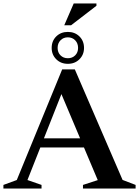

<svg xmlns="http://www.w3.org/2000/svg" viewBox="-30 -1078 796 1098"><path d="M171.5 -234.5V-287H509.5V-234.5ZM671 -49 745.5 -20.5V0H444.5V-20.5L529 -48L308.5 -570L333.5 -571L127 -48.5L207.5 -20.5V0H-10.5V-20.5L66 -48.5L325.5 -681H398ZM358 -895.5Q398 -895.5 424.2 -869.8Q450.5 -844 450.5 -804Q450.5 -765 424.2 -739Q398 -713 358 -713Q318 -713 291.8 -739Q265.5 -765 265.5 -804Q265.5 -844 291.8 -869.8Q318 -895.5 358 -895.5ZM358 -745Q383.5 -745 400 -761.5Q416.5 -778 416.5 -804Q416.5 -830.5 400 -847.5Q383.5 -864.5 358 -864.5Q332.5 -864.5 316 -847.5Q299.5 -830.5 299.5 -804Q299.5 -778 316 -761.5Q332.5 -745 358 -745ZM337.5 -933.5 391.5 -1058H521.5V-1045L376.5 -933.5Z"/></svg>

Font: Newsreader 24pt SemiBold
Style: Regular
Weight: 600
Designer: Hugues Gentile
Foundry: Production Type
Version: Version 1.003